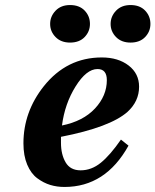

<svg xmlns="http://www.w3.org/2000/svg" viewBox="-20 -730 617 762"><path d="M498 -710Q535 -710 556 -688Q577 -666 577 -635Q577 -605 556 -583Q535 -561 498 -561Q462 -561 440.5 -583Q419 -605 419 -635Q419 -665 440.5 -687.5Q462 -710 498 -710ZM258 -710Q295 -710 316 -688Q337 -666 337 -635Q337 -605 316 -583Q295 -561 258 -561Q222 -561 200.5 -583Q179 -605 179 -635Q179 -665 200.5 -687.5Q222 -710 258 -710ZM73 -161Q73 -286 154 -388Q245 -502 384 -502Q449 -502 490.5 -470Q532 -438 532 -386Q532 -328 486 -286Q417 -225 222 -187V-163Q222 -117 240.5 -85.5Q259 -54 300 -54Q343 -54 380 -84Q417 -114 460 -176L490 -152Q399 12 236 12Q206 12 179.5 4Q153 -4 128 -22.5Q103 -41 88 -76.5Q73 -112 73 -161ZM226 -232Q310 -249 357 -299.5Q404 -350 404 -412Q404 -456 367 -456Q323 -456 280 -387Q237 -318 226 -232Z"/></svg>

Font: Heuristica
Style: Bold Italic
Weight: 700
Italic angle: -13°
Version: Version 1.0.2